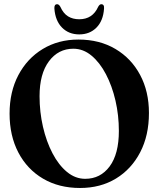

<svg xmlns="http://www.w3.org/2000/svg" viewBox="-20 -902 772 932"><path d="M360.5 -710Q463.5 -710 540.5 -664.2Q617.5 -618.5 660.2 -538.2Q703 -458 703 -353.5Q703 -244.5 660.5 -162.8Q618 -81 542.8 -35.2Q467.5 10.5 368.5 10.5Q266 10.5 189 -34.8Q112 -80 69.2 -161.5Q26.5 -243 26.5 -350.5Q26.5 -456.5 69.2 -537.5Q112 -618.5 187.5 -664.2Q263 -710 360.5 -710ZM557 -266.5Q557 -342.5 540.5 -413.8Q524 -485 494.2 -541.8Q464.5 -598.5 424.2 -632Q384 -665.5 336 -665.5Q263 -665.5 217.5 -604.5Q172 -543.5 172 -435Q172 -358.5 188.5 -286.8Q205 -215 234.8 -158Q264.5 -101 305 -67.5Q345.5 -34 393.5 -34Q467.5 -34 512.2 -94.2Q557 -154.5 557 -266.5ZM364.5 -808.5Q429.5 -808.5 456.5 -869Q463.5 -881.5 471.5 -881.5Q487 -881.5 485 -860Q481 -801 448.2 -768Q415.5 -735 364.5 -735Q314 -735 281.2 -768Q248.5 -801 244 -860Q242.5 -881.5 257.5 -881.5Q266 -881.5 273 -869Q287.5 -836.5 310.5 -822.5Q333.5 -808.5 364.5 -808.5Z"/></svg>

Font: Fraunces 144pt S050 SemiBold
Style: Regular
Weight: 600
Version: Version 1.000; ttfautohint (v1.8.3)